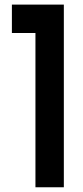

<svg xmlns="http://www.w3.org/2000/svg" viewBox="-20 -792 350 812"><path d="M129.9 -772.5Q129.9 -772.5 129.9 -772.5Q96.7 -772.5 30.3 -772.5Q30.3 -732.4 30.3 -652.3Q63.5 -652.3 129.9 -652.3Q129.9 -434.6 129.9 0Q169.9 0 250 0Q250 -32.2 250 -96.7Q250 -322.3 250 -772.5Q210 -772.5 129.9 -772.5Z"/></svg>

Font: Seiden_Sans_Regular
Style: Regular
Weight: 400
Designer: Kevin Beronilla
Version: Version 1.0